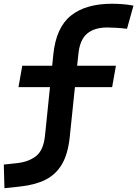

<svg xmlns="http://www.w3.org/2000/svg" viewBox="-65 -762 726 1015"><path d="M-41.5 232.9 -44.9 107.9 23.4 100.6Q87.4 93.8 126.2 62.7Q165 31.7 172.9 -44.9L199.2 -301.3H32.7L52.7 -414.6H210.9L216.8 -473.6Q231.4 -616.7 309.8 -679.4Q388.2 -742.2 526.9 -742.2Q586.9 -742.2 640.6 -732.4L606.4 -609.9Q572.3 -613.8 547.4 -615.2Q522.5 -616.7 502 -616.7Q434.1 -616.7 395.8 -584.5Q357.4 -552.2 349.6 -478.5L342.8 -414.6H547.9L527.8 -301.3H331.1L303.7 -37.6Q294.4 52.2 262.2 106.7Q230 161.1 174.8 188.5Q119.6 215.8 41 224.1Z"/></svg>

Font: CaskaydiaCove NF
Style: Bold Italic
Weight: 700
Italic angle: -10°
Designer: Aaron Bell
Foundry: Saja Typeworks
Version: Version 2111.001; VTT 6.35;Nerd Fonts 3.2.1